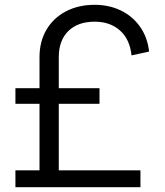

<svg xmlns="http://www.w3.org/2000/svg" viewBox="-20 -777 683 797"><path d="M44 -70H144V-540Q144 -604 172.5 -653Q201 -702 253 -729.5Q305 -757 373 -757Q433 -757 481.5 -733.5Q530 -710 561 -666.5Q592 -623 599 -563L526 -547Q519 -614 478 -650.5Q437 -687 373 -687Q303 -687 263.5 -648Q224 -609 224 -540V-70H563V0H44ZM44 -411H393V-346H44Z"/></svg>

Font: Trafiko Sans Variable
Style: Regular
Weight: 400
Designer: Gumpita Rahayu / Trafiko
Foundry: Tokotype / Trafiko
Version: Version 0.001;FEAKit 1.0